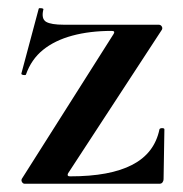

<svg xmlns="http://www.w3.org/2000/svg" viewBox="-20 -446 445 466"><path d="M33 -12 256 -364Q260 -371 251 -371Q198 -371 155.5 -359.5Q113 -348 84.5 -325Q56 -302 43 -265Q42 -263 36.5 -264Q31 -265 32 -268L74 -425Q75 -427 81 -426Q87 -425 85 -422Q80 -400 92 -393Q104 -386 135 -386Q174 -386 232 -386Q290 -386 365 -386Q370 -386 372.5 -382Q375 -378 373 -374L145 -25Q142 -18 150 -18Q199 -18 236.5 -25Q274 -32 301 -46Q328 -60 344.5 -81.5Q361 -103 367 -132Q368 -135 373.5 -135Q379 -135 379 -132L377 -11Q377 -7 374.5 -3.5Q372 0 367 0Q318 0 260.5 0Q203 0 146 0Q89 0 40 0Q36 0 33.5 -4Q31 -8 33 -12Z"/></svg>

Font: Cormorant Infant Light
Style: Bold
Weight: 700
Version: Version 4.001